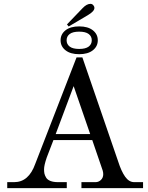

<svg xmlns="http://www.w3.org/2000/svg" viewBox="-20 -978 770 998"><path d="M17.6 0V-31.2H53.7Q129.4 -31.2 163.1 -126L377.9 -679.7H408.2L594.2 -138.7Q610.4 -87.9 630.4 -59.6Q650.4 -31.2 677.7 -31.2H723.6V0H403.3V-31.2H476.6Q492.7 -31.2 504.6 -42.7Q516.6 -54.2 516.6 -72.3Q516.6 -82 513.7 -91.8L459.5 -250H257.8L223.1 -159.7Q209 -118.7 209 -98.1Q209 -85.4 210.9 -75.9Q212.9 -66.4 219.7 -54.9Q226.6 -43.5 242.2 -37.4Q257.8 -31.2 282.2 -31.2H327.1V0ZM269.5 -281.2H448.7L362.8 -530.3ZM320.6 -716.6Q294.9 -736.8 294.9 -768.6Q294.9 -800.3 320.6 -820.6Q346.2 -840.8 391.6 -840.8Q437 -840.8 462.6 -820.6Q488.3 -800.3 488.3 -768.6Q488.3 -736.8 462.6 -716.6Q437 -696.3 391.6 -696.3Q346.2 -696.3 320.6 -716.6ZM342.3 -801.3Q326.2 -789.1 326.2 -768.6Q326.2 -748 342.3 -735.8Q358.4 -723.6 391.6 -723.6Q424.8 -723.6 440.9 -735.8Q457 -748 457 -768.6Q457 -789.1 440.9 -801.3Q424.8 -813.5 391.6 -813.5Q358.4 -813.5 342.3 -801.3ZM328.1 -851.1 409.7 -936Q430.7 -958 450.2 -958Q458.5 -958 464.6 -951.4Q470.7 -944.8 470.7 -936.5Q470.7 -919.4 437 -899.4L336.9 -840.3Z"/></svg>

Font: Theano Modern
Style: Regular
Weight: 400
Designer: Alexey Kryukov
Version: Version 2.00